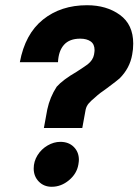

<svg xmlns="http://www.w3.org/2000/svg" viewBox="-20 -710 530 735"><path d="M197 -378Q221 -405 273 -435Q301 -453 316 -464Q336 -480 340 -501Q342 -513 342 -518Q342 -541 327 -551.5Q312 -562 287 -562Q246 -562 225 -538.5Q204 -515 202 -472H56Q76 -580 144.5 -635Q213 -690 313 -690Q388 -690 439 -653Q490 -616 490 -543Q490 -521 486 -501Q477 -449 438 -410Q428 -401 389 -372Q361 -353 345 -338Q328 -324 319.5 -314Q311 -304 308 -291L295 -220H148L161 -291Q171 -338 197 -378ZM211 -167Q243 -167 262.5 -147.5Q282 -128 282 -98Q282 -92 280 -80Q274 -45 244 -20Q214 5 178 5Q148 5 128.5 -15Q109 -35 109 -65Q109 -92 123.5 -115.5Q138 -139 162 -153Q186 -167 211 -167Z"/></svg>

Font: Teachers ExtraBold
Style: Italic
Weight: 800
Designer: Alfredo Marco Pradil & Chank Diesel
Version: Version 0.009